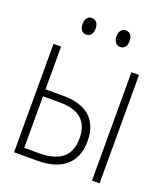

<svg xmlns="http://www.w3.org/2000/svg" viewBox="-131 -792 761 882"><g transform="rotate(20 250.0 -351.0)"><path d="M332 -621C355 -621 365 -637 365 -662C365 -686 354 -702 332 -702C313 -702 301 -685 301 -662C301 -639 313 -621 332 -621ZM166 -621C188 -621 199 -637 199 -662C199 -685 188 -702 166 -702C146 -702 135 -684 135 -662C135 -639 146 -621 166 -621ZM41 0H154C273 0 341 -55 341 -163C341 -268 278 -321 165 -321H78V-530H41ZM422 0H459V-530H422ZM78 -35V-287H160C253 -287 302 -248 302 -162C302 -75 250 -35 149 -35Z"/></g></svg>

Font: Noto Sans Mono ExtraCondensed ExtraLight
Style: Regular
Weight: 200
Width: 2
Designer: Monotype Design Team
Foundry: Monotype Imaging Inc.
Version: Version 2.014